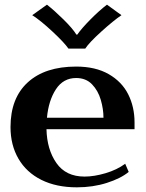

<svg xmlns="http://www.w3.org/2000/svg" viewBox="-20 -792 623 822"><path d="M118 -727 181 -772Q214 -746 252.5 -708Q291 -670 307 -644H311Q329 -670 367 -708.5Q405 -747 438 -772L500 -727Q466 -704 414 -657Q362 -610 345 -584H273Q255 -610 204 -657.5Q153 -705 118 -727ZM556 -239H179Q181 -152 221.5 -94Q262 -36 342 -36Q383 -36 432 -50.5Q481 -65 516 -91L531 -56Q497 -28 437.5 -9Q378 10 309 10Q221 10 157 -22Q93 -54 59 -112.5Q25 -171 25 -248Q25 -372 99 -439.5Q173 -507 306 -507Q389 -507 445.5 -474.5Q502 -442 529 -388Q556 -334 556 -268ZM423 -288Q423 -325 411.5 -364.5Q400 -404 374 -431Q348 -458 306 -458Q251 -458 219.5 -410Q188 -362 181 -288Z"/></svg>

Font: Trirong Bold
Style: Regular
Weight: 700
Designer: Katatrad Team
Foundry: CadsonDemak
Version: Version 1.000